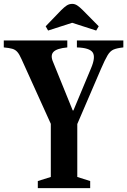

<svg xmlns="http://www.w3.org/2000/svg" viewBox="-34 -970 656 990"><path d="M161 0V-36.5L228 -57.5V-331.5L77 -665Q66 -690 55.5 -702Q45 -714 29.2 -718.5Q13.5 -723 -14.5 -725.5V-761.5H313V-725.5Q259 -720.5 241.8 -702.5Q224.5 -684.5 240 -649.5L341 -400.5H344.5L435 -617Q460 -675.5 444 -699.5Q428 -723.5 362.5 -725.5V-761.5H602V-725.5Q569 -722 551.5 -714.5Q534 -707 520.8 -685Q507.5 -663 487 -615.5L364.5 -330.5V-57.5L431 -36.5V0ZM214 -812.5 201.5 -834.5 281.5 -917.5Q297.5 -933.5 310.2 -941.8Q323 -950 338.5 -950Q352 -950 364.5 -941.8Q377 -933.5 393 -917.5L475 -834.5L462 -812.5L338 -852.5Z"/></svg>

Font: Libre Caslon Condensed
Style: Bold
Weight: 700
Designer: Pablo Impallari, Rodrigo Fuenzalida, Katja Schimmel, Ertekin Erdin
Foundry: Pablo Impallari, Rodrigo Fuenzalida
Version: Version 2.000; ttfautohint (v1.8.4.7-5d5b);gftools[0.9.33]